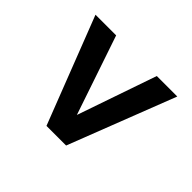

<svg xmlns="http://www.w3.org/2000/svg" viewBox="-115 -738 795 795"><g transform="rotate(-45 282.5 -340.5)"><path d="M519 -221V-101L50 -283V-398L519 -580V-459L171 -341Z"/></g></svg>

Font: Hind Jalandhar SemiBold
Style: Regular
Weight: 600
Designer: Namrata Goyal
Foundry: Indian Type Foundry
Version: Version 0.702;PS 1.0;hotconv 1.0.81;makeotf.lib2.5.63406